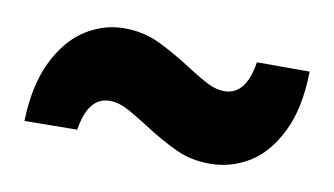

<svg xmlns="http://www.w3.org/2000/svg" viewBox="-39 -504 636 366"><g transform="rotate(10 279.5 -321.0)"><path d="M248 -260Q220 -278 204.5 -285.5Q189 -293 174 -293Q132 -293 122 -228L20 -227Q22 -297 45 -343.5Q68 -390 103 -412Q138 -434 177 -434Q213 -434 242.5 -420.5Q272 -407 311 -382Q339 -364 354.5 -356.5Q370 -349 385 -349Q427 -349 437 -414H539Q538 -343 515 -296.5Q492 -250 457 -229Q422 -208 382 -208Q346 -208 316.5 -221.5Q287 -235 248 -260Z"/></g></svg>

Font: Sora-SIA ExtraBold
Style: Regular
Weight: 800
Designer: Jonathan Barnbrook, Julián Moncada
Foundry: Barnbrook Fonts
Version: Version 2.000